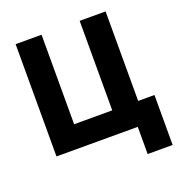

<svg xmlns="http://www.w3.org/2000/svg" viewBox="-153 -840 1070 1141"><g transform="rotate(-20 381.5 -269.0)"><path d="M586 172H744V-144H641V-710H477V-144H236V-710H72V0H586Z"/></g></svg>

Font: Raleway
Style: ExtraBold
Weight: 800
Designer: Matt McInerney, Pablo Impallari, Rodrigo Fuenzalida
Foundry: Matt McInerney, Pablo Impallari, Rodrigo Fuenzalida
Version: Version 3.000